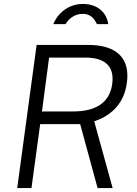

<svg xmlns="http://www.w3.org/2000/svg" viewBox="-20 -950 694 970"><path d="M249 -828H311C327 -854 355 -880 398 -880C444 -880 459 -848 470 -828H527C519 -884 476 -930 399 -930C320 -930 269 -877 249 -828ZM549 0 456 -337C525 -360 606 -413 621 -532C638 -654 571 -723 426 -723H165L67 0H139L183 -323H385L473 0ZM350 -387H192L228 -659H411C509 -659 559 -617 547 -526C534 -431 464 -387 350 -387Z"/></svg>

Font: United Sans Light
Style: Italic
Weight: 300
Italic angle: -8°
Designer: Pablo Impallari, Rodrigo Fuenzalida (Modified by Dan O. Williams)
Version: Version 1.000;PS 001.000;hotconv 1.0.88;makeotf.lib2.5.64775